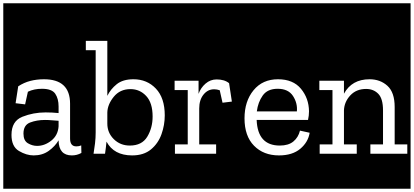

<svg xmlns="http://www.w3.org/2000/svg" viewBox="-32 -937 2522 1170"><path d="M-12 213V-917H491V213ZM79 -411 63 -308 121 -301 138 -378Q175 -396 224 -396Q284 -396 304.5 -366Q325 -336 325 -288V-248Q307 -250 286.5 -251Q266 -252 246 -252Q171 -252 104.5 -225.5Q38 -199 38 -115Q38 -44 83.5 -17Q129 10 173 10Q227 10 265.5 -18Q304 -46 325 -82V-80Q327 10 406 10Q437 10 464 -5L463 -51Q450 -45 433 -45Q395 -45 395 -93V-305Q395 -454 236 -454Q192 -454 153 -444Q114 -434 79 -411ZM325 -167Q321 -112 280.5 -80Q240 -48 194 -48Q165 -48 138 -64Q111 -80 111 -123Q111 -175 151.5 -190.5Q192 -206 242 -206Q264 -206 285 -204Q306 -202 325 -201Z M467 213V-917H1018V213ZM972 -234Q972 -340 918 -397Q864 -454 781 -454Q717 -454 679.5 -424Q642 -394 622 -353V-688H475V-631H551V-130Q551 -97 547 -63Q543 -29 538 0H608Q609 -4 613 -37Q617 -70 617 -74Q662 10 773 10Q844 10 888 -26.5Q932 -63 952 -119Q972 -175 972 -234ZM898 -227Q898 -158 865.5 -104Q833 -50 759 -50Q701 -50 661.5 -89Q622 -128 622 -184V-251Q623 -300 661 -347Q699 -394 763 -394Q820 -394 859 -352Q898 -310 898 -227Z M994 213V-917H1434V213ZM1288 -453Q1250 -453 1220.5 -427.5Q1191 -402 1178 -365V-445H1032V-388H1112V-57H1034V0H1285V-57H1182V-276Q1182 -328 1208 -360.5Q1234 -393 1273 -393Q1290 -393 1307 -387L1324 -311L1381 -318L1364 -430Q1336 -453 1288 -453Z M1410 213V-917H1900V213ZM1855 -128 1796 -141Q1786 -100 1756 -75Q1726 -50 1673 -50Q1538 -50 1532 -206H1845Q1851 -233 1851 -259Q1850 -338 1802 -396Q1754 -454 1662 -454Q1568 -454 1513 -387Q1458 -320 1458 -216Q1458 -108 1516 -49Q1574 10 1668 10Q1750 10 1798 -30.5Q1846 -71 1855 -128ZM1777 -258H1533Q1540 -314 1569 -355Q1598 -396 1660 -396Q1725 -396 1753.5 -352Q1782 -308 1777 -258Z M1876 213V-917H2470V213ZM2225 0H2450V-57H2373V-285Q2373 -374 2329 -414Q2285 -454 2220 -454Q2112 -454 2064 -366V-445H1914V-388H1994V-57H1916V0H2142V-57H2064V-265Q2066 -316 2102.5 -355.5Q2139 -395 2199 -395Q2244 -395 2273 -365.5Q2302 -336 2302 -264V-57H2225Z"/></svg>

Font: Zilla Slab Highlight Regular
Style: Regular
Weight: 400
Designer: Typotheque Type Foundry
Foundry: Typotheque type foundry
Version: Version 1.1; 2017; ttfautohint (v1.6)